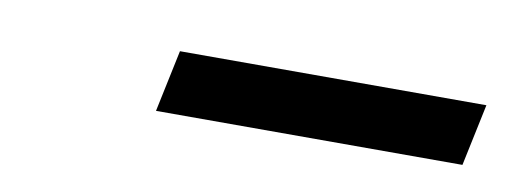

<svg xmlns="http://www.w3.org/2000/svg" viewBox="-25 -667 464 174"><g transform="rotate(10 207.0 -579.5)"><path d="M120 -551 132 -608H414L402 -551Z"/></g></svg>

Font: Isabella Sans
Style: Italic
Weight: 400
Italic angle: -12°
Designer: Christian Thalmann (Catharsis Fonts), Cristiano Sobral
Foundry: The Isabella Sans Project Authors
Version: Version 2.026; ttfautohint (v1.8.4.7-5d5b-dirty)